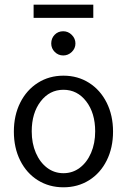

<svg xmlns="http://www.w3.org/2000/svg" viewBox="-20 -789 540 817"><path d="M39 -229Q39 -298 66 -352Q93 -406 141 -436.5Q189 -467 250 -467Q311 -467 359 -436.5Q407 -406 434 -352Q461 -298 461 -229Q461 -160 434 -106Q407 -52 359 -22Q311 8 250 8Q189 8 141 -22Q93 -52 66 -106Q39 -160 39 -229ZM385 -230Q385 -308 347 -357.5Q309 -407 250 -407Q191 -407 153 -357.5Q115 -308 115 -230Q115 -179 132.5 -138.5Q150 -98 180.5 -75Q211 -52 250 -52Q289 -52 319.5 -75Q350 -98 367.5 -138.5Q385 -179 385 -230ZM198 -604Q198 -626 212.5 -641Q227 -656 249 -656Q270 -656 285.5 -640.5Q301 -625 301 -604Q301 -583 285.5 -568Q270 -553 249 -553Q228 -553 213 -568Q198 -583 198 -604ZM123 -769H377V-713H123Z"/></svg>

Font: Vazir Code FD
Style: Code-FD
Weight: 400
Foundry: DejaVu fonts team - Redesigned by Saber Rastikerdar
Version: Version 1.1.2